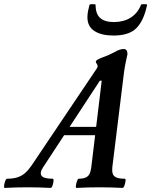

<svg xmlns="http://www.w3.org/2000/svg" viewBox="-97 -917 740 940"><path d="M-74 3Q-78 3 -77 -8Q-76 -19 -71.5 -30.5Q-67 -42 -63 -42Q-32 -42 -11 -49Q10 -56 26 -70Q42 -84 57 -106L377 -582Q379 -585 380 -588Q381 -591 381 -593Q381 -596 380 -598.5Q379 -601 377 -604Q375 -607 373.5 -610Q372 -613 372 -615Q372 -620 380.5 -625Q389 -630 405 -636Q422 -642 437.5 -649Q453 -656 466 -663Q479 -671 490 -674Q501 -677 509 -677Q527 -677 527 -652Q523 -633 518.5 -612Q514 -591 510 -562L453 -99Q451 -81 454.5 -68Q458 -55 472 -48.5Q486 -42 514 -42Q519 -42 517.5 -30.5Q516 -19 512 -8Q508 3 503 3Q446 0 391 0Q335 0 278 3Q273 3 274.5 -8Q276 -19 280 -30.5Q284 -42 288 -42Q311 -42 324 -48.5Q337 -55 342.5 -68Q348 -81 350 -99L401 -522H392L114 -98Q96 -71 106.5 -56.5Q117 -42 161 -42Q166 -42 165 -30.5Q164 -19 160 -8Q156 3 151 3Q94 0 39 0Q-18 0 -74 3ZM185 -255 214 -296H430L423 -255ZM459 -743Q400 -743 365.5 -765Q331 -787 331 -833Q331 -848 334 -862.5Q337 -877 341 -893Q342 -896 349 -896.5Q356 -897 363.5 -896.5Q371 -896 371 -893Q371 -848 394 -828.5Q417 -809 460 -809Q508 -809 542.5 -830.5Q577 -852 593 -893Q594 -896 601.5 -896.5Q609 -897 616.5 -896.5Q624 -896 623 -893Q608 -818 572 -780.5Q536 -743 459 -743Z"/></svg>

Font: Junicode VF
Style: Italic
Weight: 400
Italic angle: -11°
Designer: Peter S. Baker
Version: Version 2.209